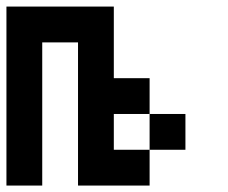

<svg xmlns="http://www.w3.org/2000/svg" viewBox="-20 -576 707 596"><path d="M555.6 -111.1H444.4V-222.2H555.6ZM111.1 0H0V-555.6H333.3V-333.3H444.4V-222.2H333.3V-111.1H444.4V0H222.2V-444.4H111.1Z"/></svg>

Font: Pixeloid Mono
Style: Regular
Weight: 400
Monospace: yes
Designer: GGBotNet
Foundry: GGBotNet
Version: 0.5